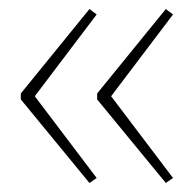

<svg xmlns="http://www.w3.org/2000/svg" viewBox="-20 -543 429 425"><path d="M26 -336V-323L178 -138L194 -149L57 -330L194 -511L178 -523ZM195 -336V-323L347 -138L363 -149L226 -330L363 -511L347 -523Z"/></svg>

Font: Noto Sans Tamil UI Thin
Style: Regular
Weight: 100
Designer: Jelle Bosma - Monotype Design Team
Foundry: Monotype Imaging Inc.
Version: Version 2.004